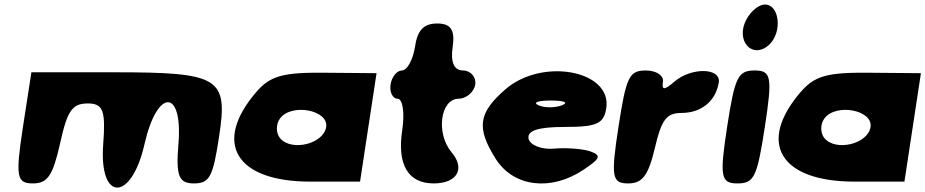

<svg xmlns="http://www.w3.org/2000/svg" viewBox="-20 -862 4097 850"><path d="M81 -296C48 -79 54 -50 126 -50C191 -50 214 -85 246 -227C278 -373 300 -404 369 -404C437 -404 448 -371 437 -225C417 33 562 33 620 -225C676 -471 790 -471 770 -225C758 -83 772 -50 838 -50C908 -50 923 -79 950 -258C990 -518 953 -542 486 -542H119Z M1114 -454C921 -229 1024 -58 1353 -58H1574L1647 -538L1419 -540C1231 -542 1176 -526 1114 -454ZM1424 -300C1413 -225 1271 -190 1220 -250C1201 -273 1201 -313 1220 -338C1271 -406 1435 -375 1424 -300Z M1817 -654C1808 -596 1782 -550 1759 -550C1737 -550 1714 -521 1709 -488C1704 -455 1718 -425 1740 -425C1763 -425 1772 -363 1761 -288C1737 -134 1786 -50 1900 -50C2004 -50 2041 -115 1979 -188C1909 -271 1929 -425 2011 -425C2044 -425 2079 -455 2084 -488C2089 -521 2063 -550 2030 -550C1990 -550 1974 -587 1984 -654C1995 -729 1976 -758 1916 -758C1856 -758 1828 -729 1817 -654Z M2218 -467C2097 -362 2088 -296 2175 -158C2254 -34 2420 -14 2564 -111C2639 -161 2643 -174 2593 -192C2561 -203 2487 -209 2432 -204C2377 -199 2326 -220 2320 -248C2313 -284 2363 -300 2480 -300C2622 -300 2653 -314 2664 -383C2690 -550 2381 -608 2218 -467ZM2468 -396C2437 -384 2391 -384 2364 -396C2337 -408 2361 -417 2419 -417C2477 -417 2499 -408 2468 -396Z M2718 -300C2684 -79 2689 -50 2761 -50C2824 -50 2850 -85 2879 -206C2908 -331 2930 -362 2997 -362C3085 -362 3148 -414 3162 -496C3173 -563 3040 -565 2965 -500C2921 -462 2909 -462 2915 -500C2919 -528 2885 -550 2839 -550C2765 -550 2752 -521 2718 -300Z M3199 -300C3165 -79 3171 -50 3245 -50C3319 -50 3332 -79 3366 -300C3400 -521 3395 -550 3321 -550C3247 -550 3233 -521 3199 -300ZM3284 -775C3235 -683 3309 -598 3383 -662C3444 -715 3433 -842 3366 -842C3340 -842 3304 -813 3284 -775Z M3524 -454C3331 -229 3434 -58 3763 -58H3984L4057 -538L3829 -540C3641 -542 3586 -526 3524 -454ZM3834 -300C3823 -225 3681 -190 3630 -250C3611 -273 3611 -313 3630 -338C3681 -406 3845 -375 3834 -300Z"/></svg>

Font: Hussar Skorodowane
Style: Ky
Weight: 700
Foundry: Cannot Into Space Fonts
Version: Version 0.892